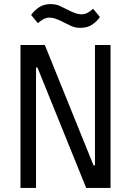

<svg xmlns="http://www.w3.org/2000/svg" viewBox="-20 -918 640 938"><path d="M163 -588H156V0H80V-698H199L437 -110H444V-698H520V0H401ZM373 -782Q347 -782 328 -791Q309 -800 293 -808Q248 -832 223 -832Q207 -832 193.5 -825Q180 -818 165 -805L132 -845Q146 -865 169.5 -881.5Q193 -898 227 -898Q253 -898 272 -889Q291 -880 307 -872Q352 -848 377 -848Q394 -848 407 -855Q420 -862 435 -875L468 -835Q455 -815 431.5 -798.5Q408 -782 373 -782Z"/></svg>

Font: Lilex Nerd Font
Style: Regular
Weight: 400
Designer: Mike Abbink, Paul van der Laan, Pieter van Rosmalen, Mikhael Khrustik
Foundry: Mikhael Khrustik
Version: Version 2.400; ttfautohint (v1.8.4.7-5d5b);Nerd Fonts 3.3.0